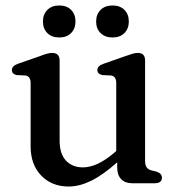

<svg xmlns="http://www.w3.org/2000/svg" viewBox="-20 -670 650 702"><path d="M92 -134.5V-366.5Q92 -390.5 73.5 -394L41 -395.5Q23.5 -399.5 23.5 -414Q23.5 -429 46 -437L125 -464.5Q140.5 -470.5 151.2 -473.5Q162 -476.5 170.5 -476.5Q198 -476.5 198 -448.5V-156Q198 -107.5 221.2 -82.8Q244.5 -58 283.5 -58Q308.5 -58 337.5 -71.2Q366.5 -84.5 399.5 -113L405 -118V-366.5Q405 -390.5 386.5 -394L354 -395.5Q336 -399.5 336 -414Q336 -429 359 -437L437.5 -464.5Q453 -470 463.8 -473.2Q474.5 -476.5 484 -476.5Q510.5 -476.5 510.5 -448.5V-81.5Q510.5 -66 516.2 -58.2Q522 -50.5 532 -47.5L552.5 -42.5Q572 -35.5 572 -20.5Q572 0 546 0H462.5Q437.5 0 423 -15Q408.5 -30 408.5 -58V-76.5Q355.5 -29.5 312.8 -8.8Q270 12 231 12Q169.5 12 130.8 -28Q92 -68 92 -134.5ZM196.5 -533Q169.5 -533 153.2 -549Q137 -565 137 -591.5Q137 -617.5 153.2 -633.8Q169.5 -650 196.5 -650Q224 -650 240 -633.8Q256 -617.5 256 -591.5Q256 -565.5 240 -549.2Q224 -533 196.5 -533ZM391.5 -533Q364 -533 347.8 -549Q331.5 -565 331.5 -591.5Q331.5 -617.5 347.8 -633.8Q364 -650 391.5 -650Q419 -650 435 -633.8Q451 -617.5 451 -591.5Q451 -565.5 435 -549.2Q419 -533 391.5 -533Z"/></svg>

Font: Fraunces 9pt Soft
Style: Regular
Weight: 400
Version: Version 1.000;[0bf87f6ff]